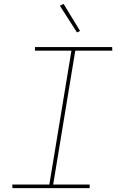

<svg xmlns="http://www.w3.org/2000/svg" viewBox="-20 -980 640 1000"><path d="M447 0H45L44 -19H237L352 -716H162V-735H564L565 -716H372L257 -19H447ZM381 -811 292 -950 311 -960 397 -819Z"/></svg>

Font: Iosevka Thin Extended
Style: Italic
Weight: 100
Width: 7
Italic angle: -9°
Monospace: yes
Designer: Belleve Invis
Foundry: Belleve Invis
Version: Version 32.5.0; ttfautohint (v1.8.4)